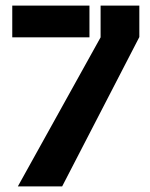

<svg xmlns="http://www.w3.org/2000/svg" viewBox="-20 -669 538 689"><path d="M301 -649H24V-535H301ZM341 -649C341 -649 341 -535 341 -535L44 0H203L480 -536V-649Z"/></svg>

Font: Karla
Style: Bold Stencil
Weight: 400
Designer: Jonathan Pinhorn
Version: Version 1.000